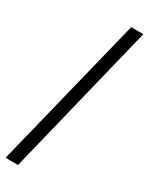

<svg xmlns="http://www.w3.org/2000/svg" viewBox="-229 -800 745 962"><g transform="rotate(30 144.0 -319.0)"><path d="M71.8 122.1 0 121.1 217.8 -759.8H288.1Z"/></g></svg>

Font: Droid Serif
Style: Bold
Weight: 700
Designer: Monotype Design team
Foundry: Monotype Imaging Inc.
Version: Version 1.03